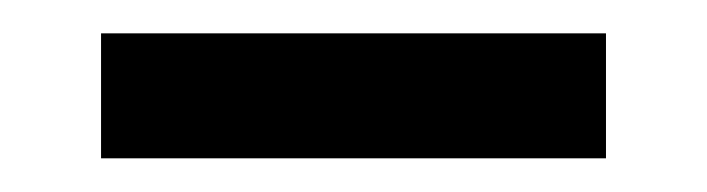

<svg xmlns="http://www.w3.org/2000/svg" viewBox="-20 -387 420 114"><path d="M40 -367.2H339.8V-293H40Z"/></svg>

Font: TASA Explorer
Style: Regular
Weight: 400
Designer: Weizhong Zhang
Foundry: Local Remote
Version: Version 1.000;Glyphs 3.1.2 (3151)